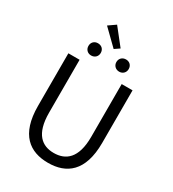

<svg xmlns="http://www.w3.org/2000/svg" viewBox="-253 -1216 1227 1363"><g transform="rotate(30 360.5 -534.5)"><path d="M361 13C510 13 624 -67 624 -302V-733H535V-300C535 -124 458 -68 361 -68C265 -68 190 -124 190 -300V-733H98V-302C98 -67 211 13 361 13ZM245 -800C275 -800 296 -821 296 -850C296 -880 275 -900 245 -900C216 -900 195 -880 195 -850C195 -821 216 -800 245 -800ZM361 -920 402 -948 296 -1082 237 -1041ZM475 -800C504 -800 525 -821 525 -850C525 -880 504 -900 475 -900C446 -900 424 -880 424 -850C424 -821 446 -800 475 -800Z"/></g></svg>

Font: Noto Sans Mono CJK HK
Style: Regular
Weight: 400
Designer: Ryoko NISHIZUKA 西塚涼子 (kana, bopomofo & ideographs); Paul D. Hunt (Latin, Greek & Cyrillic); Sandoll Communications 산돌커뮤니
Foundry: Adobe
Version: Version 2.004;hotconv 1.0.118;makeotfexe 2.5.65603